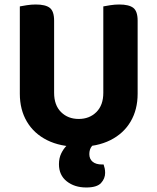

<svg xmlns="http://www.w3.org/2000/svg" viewBox="-20 -636 700 854"><path d="M330.1 16.8Q248.2 16.8 189.5 -12.6Q130.8 -42 99.5 -95.2Q68.2 -148.3 68.2 -219.1V-285.2H220.7V-223.1Q220.7 -168.2 251.5 -137.5Q282.3 -106.9 330.1 -106.9Q377.8 -106.9 408.7 -137.5Q439.5 -168.2 439.5 -223.1V-285.2H592.2V-219.1Q592.2 -148.3 560.9 -95.2Q529.6 -42 470.9 -12.6Q412.2 16.8 330.1 16.8ZM220.7 -254.8H68.2V-607.5Q78.6 -609.5 98.9 -612.8Q119.3 -616 138.9 -616Q182.2 -616 201.4 -601.1Q220.7 -586.1 220.7 -544.1ZM592.2 -253.3H439.5V-607.5Q449.8 -609.5 470.2 -612.8Q490.6 -616 510.2 -616Q553.4 -616 572.8 -601.1Q592.2 -586.1 592.2 -544.1ZM303.6 -8.6 417.1 -9.6Q400.7 -0.1 389 13.7Q377.3 27.5 377.3 49.4Q377.3 71.1 392 83.4Q406.7 95.6 433.4 95.6H440.8Q443.8 103.9 445.7 112.9Q447.6 122 447.6 133Q447.6 158.2 429.4 178Q411.2 197.9 363.6 197.9Q311.5 197.9 276.9 170.5Q242.2 143.1 242.2 94.3Q242.2 67.4 252.3 46.5Q262.4 25.6 276.7 11.6Q291.1 -2.4 303.6 -8.6Z"/></svg>

Font: Baloo Paaji 2
Style: Regular
Weight: 400
Designer: Shuchita Grover, Noopur Datye and Ek Type
Foundry: Ek Type
Version: Version 1.700